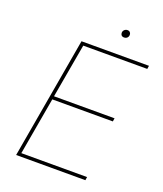

<svg xmlns="http://www.w3.org/2000/svg" viewBox="-152 -941 881 1040"><g transform="rotate(20 288.5 -421.0)"><path d="M66 0H465L468 -19H89L147 -350H496L499 -369H150L205 -681H574L577 -700H188ZM397 -798C413 -798 422 -809 422 -822C422 -833 415 -842 402 -842C388 -842 377 -831 377 -818C377 -807 383 -798 397 -798Z"/></g></svg>

Font: Fixel Display Thin
Style: Italic
Weight: 100
Italic angle: -10°
Designer: AlfaBravo + MacPaw
Foundry: Kyrylo Tkachov, Marchela Mozhyna, Serhii Makarenko, Maria Weinstein, Zakhar Kryvoshyya
Version: Version 1.210;Glyphs 3.2 (3217)